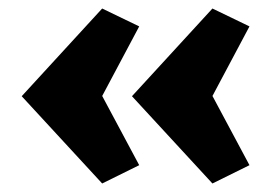

<svg xmlns="http://www.w3.org/2000/svg" viewBox="-20 -463 641 451"><path d="M220 -32 31 -237 220 -443 307 -401 207 -213V-262L307 -75ZM479 -32 290 -237 479 -443 566 -401 466 -213V-262L566 -75Z"/></svg>

Font: Ysabeau SC Black
Style: Regular
Weight: 900
Designer: Christian Thalmann (Catharsis Fonts)
Version: Version 2.001;gftools[0.9.30]; featfreeze: smcp